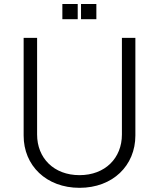

<svg xmlns="http://www.w3.org/2000/svg" viewBox="-20 -914 784 947"><path d="M287.6 -894.2V-819.2H363.3V-894.2ZM379.6 -894.2V-819.2H455.3V-894.2ZM581.3 -727.3V-250.4C581.3 -134.6 498.9 -50.1 372.2 -50.1C245.4 -50.1 163 -134.6 163 -250.4V-727.3H96.6V-245.7C96.2 -97.3 208.5 12.4 372.2 12.4C536.2 12.4 647.7 -97.3 647.7 -245.7V-727.3Z"/></svg>

Font: TID UI Light
Style: Regular
Weight: 300
Designer: The TID Project Authors
Foundry: Bakken & Bæck
Version: Version 1.001;hotconv 1.0.109;makeotfexe 2.5.65596